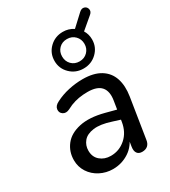

<svg xmlns="http://www.w3.org/2000/svg" viewBox="-202 -931 925 1042"><g transform="rotate(-30 260.5 -410.5)"><path d="M32.7 -138.4Q32.7 -192 64 -232.1Q95.3 -272.3 157.5 -286Q219.7 -299.8 307.7 -276.9L388.1 -255.7L379.3 -197.1L317.5 -216.5Q253.3 -237.6 210.3 -231.8Q167.3 -226.1 147 -201.5Q126.7 -177 126.7 -144.1Q126.7 -104.2 153.5 -81.5Q180.2 -58.8 219.3 -58.8Q272.5 -58.8 312.6 -94.2Q352.7 -129.5 362.2 -189.7L381.6 -310.6Q390.7 -365.5 366.2 -394.2Q341.7 -422.9 281.5 -422.9Q252.3 -422.9 226.3 -418.4Q200.3 -413.8 174.9 -403.7Q164.4 -398.8 147.9 -390.8Q124.3 -379.3 107 -390.7Q89.7 -402.1 92.4 -423.4Q95.1 -444.6 122.3 -457.4Q160 -476.9 204.4 -486.6Q248.8 -496.4 292.3 -496.4Q361.6 -496.4 404.2 -470.1Q446.8 -443.9 462.4 -396.7Q478 -349.5 468 -286.3L428.9 -39.4Q426 -16.3 412.8 -4.5Q399.6 7.3 377.7 7.3Q356.4 7.3 346.6 -6.3Q336.7 -19.9 340.6 -45.3L352.5 -121L360.6 -108.5Q340.3 -50.4 294.8 -20.6Q249.2 9.3 193.7 9.3Q150.9 9.3 113.6 -10Q76.4 -29.3 54.5 -63.1Q32.7 -97 32.7 -138.4ZM210.9 -657.6Q210.9 -706.1 245 -739.4Q279.2 -772.6 328.5 -772.6Q364.7 -772.6 394 -753.1L464.4 -818.5Q480.1 -833.3 495.7 -828.4Q511.3 -823.5 514.7 -807.3Q518.2 -791.1 502.8 -778.3L429.9 -716.6Q446.2 -690.8 446.2 -657.6Q446.2 -609.8 412 -576.5Q377.8 -543.2 328.4 -543.2Q279 -543.2 245 -576.5Q210.9 -609.8 210.9 -657.6ZM398.4 -657.6Q398.4 -687.2 378.6 -707.3Q358.8 -727.5 328.2 -727.5Q297.7 -727.5 278.2 -707.8Q258.7 -688.1 258.7 -657.9Q258.7 -627.8 278.3 -607.8Q298 -587.8 328.4 -587.8Q358.8 -587.8 378.6 -607.9Q398.4 -628.1 398.4 -657.6Z"/></g></svg>

Font: SN Pro Thin
Style: Italic
Weight: 200
Italic angle: -9°
Designer: Tobias Whetton
Foundry: Supernotes
Version: Version 1.003;Glyphs 3.3 (3324)